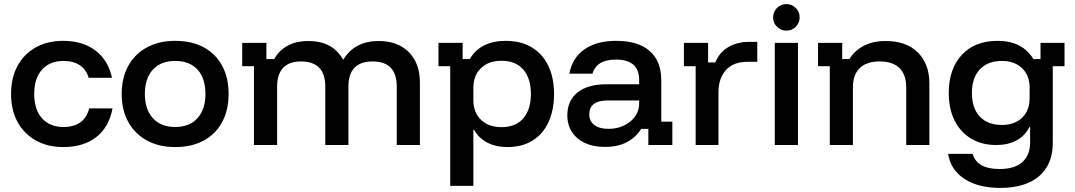

<svg xmlns="http://www.w3.org/2000/svg" viewBox="-20 -710 5264 940"><path d="M290 10Q213.3 10 155.8 -22.1Q98.3 -54.2 66.2 -112.5Q34.2 -170.8 34.2 -250Q34.2 -329.2 65.8 -387.5Q97.5 -445.8 155 -477.9Q212.5 -510 290 -510Q385 -510 447.5 -462.5Q510 -415 528.3 -329.2H414.2Q401.7 -370 370.4 -390.8Q339.2 -411.7 290 -411.7Q224.2 -411.7 185.8 -369.2Q147.5 -326.7 147.5 -250Q147.5 -173.3 185.8 -130.8Q224.2 -88.3 290 -88.3Q393.3 -88.3 416.7 -179.2H530.8Q514.2 -88.3 451.7 -39.2Q389.2 10 290 10Z M837.5 10Q758.3 10 699.6 -22.1Q640.8 -54.2 608.3 -112.5Q575.8 -170.8 575.8 -250Q575.8 -329.2 607.9 -387.5Q640 -445.8 699.2 -477.9Q758.3 -510 838.3 -510Q919.2 -510 977.5 -478.3Q1035.8 -446.7 1067.5 -388.3Q1099.2 -330 1099.2 -250Q1099.2 -170.8 1067.5 -112.1Q1035.8 -53.3 977.1 -21.7Q918.3 10 837.5 10ZM837.5 -88.3Q908.3 -88.3 947.1 -131.7Q985.8 -175 985.8 -250Q985.8 -326.7 947.1 -369.2Q908.3 -411.7 837.5 -411.7Q767.5 -411.7 728.3 -368.8Q689.2 -325.8 689.2 -250Q689.2 -175 728.3 -131.7Q767.5 -88.3 837.5 -88.3Z M1223.3 0V-385.8H1165.8V-500H1284.2V-420.8H1322.5Q1345.8 -463.3 1387.9 -486.2Q1430 -509.2 1490 -509.2Q1549.2 -509.2 1591.3 -486.7Q1633.3 -464.2 1659.2 -419.2H1661.7Q1716.7 -509.2 1833.3 -509.2Q1927.5 -509.2 1981.7 -454.6Q2035.8 -400 2035.8 -305.8V0H1922.5V-285.8Q1922.5 -409.2 1804.2 -409.2Q1685.8 -409.2 1685.8 -285.8V0H1572.5V-285.8Q1572.5 -409.2 1453.3 -409.2Q1395.8 -409.2 1366.2 -377.9Q1336.7 -346.7 1336.7 -285.8V0Z M2184.2 200V-385.8H2126.7V-500H2245V-420.8H2280Q2305 -464.2 2349.2 -487.1Q2393.3 -510 2455 -510Q2530.8 -510 2583.8 -477.9Q2636.7 -445.8 2664.6 -387.5Q2692.5 -329.2 2692.5 -250Q2692.5 -170.8 2665.4 -112.1Q2638.3 -53.3 2587.1 -21.7Q2535.8 10 2464.2 10Q2407.5 10 2365.4 -12.1Q2323.3 -34.2 2300.8 -75H2297.5V200ZM2435 -87.5Q2505 -87.5 2542.1 -130.8Q2579.2 -174.2 2579.2 -250Q2579.2 -325.8 2542.1 -369.2Q2505 -412.5 2435 -412.5Q2372.5 -412.5 2335 -376.7Q2297.5 -340.8 2297.5 -280V-220Q2297.5 -159.2 2335 -123.3Q2372.5 -87.5 2435 -87.5Z M2942.5 9.2Q2856.7 9.2 2807.1 -33.3Q2757.5 -75.8 2757.5 -145Q2757.5 -217.5 2807.5 -257.5Q2857.5 -297.5 2950.8 -297.5H3109.2V-318.3Q3109.2 -418.3 2995.8 -418.3Q2900 -418.3 2880.8 -349.2H2767.5Q2781.7 -426.7 2841.2 -468.3Q2900.8 -510 2996.7 -510Q3104.2 -510 3160.8 -460.4Q3217.5 -410.8 3217.5 -316.7V-114.2H3271.7V0H3154.2V-79.2H3119.2Q3093.3 -37.5 3049.2 -14.2Q3005 9.2 2942.5 9.2ZM2959.2 -79.2Q3001.7 -79.2 3035.8 -95.8Q3070 -112.5 3089.6 -140.4Q3109.2 -168.3 3109.2 -202.5V-218.3H2956.7Q2865 -218.3 2865 -150Q2865 -116.7 2890 -97.9Q2915 -79.2 2959.2 -79.2Z M3385.8 0V-385.8H3328.3V-500H3446.7V-404.2H3481.7Q3501.7 -453.3 3545.4 -479.2Q3589.2 -505 3645.8 -505H3687.5V-407.5H3640.8Q3570 -407.5 3533.8 -366.7Q3497.5 -325.8 3497.5 -257.5V0Z M3773.3 0V-500H3886.7V0ZM3830 -560Q3803.3 -560 3784.2 -578.8Q3765 -597.5 3765 -625Q3765 -651.7 3783.8 -670.8Q3802.5 -690 3830 -690Q3856.7 -690 3875.8 -671.2Q3895 -652.5 3895 -625Q3895 -598.3 3876.2 -579.2Q3857.5 -560 3830 -560Z M4042.5 0V-385.8H3985V-500H4103.3V-420.8H4138.3Q4165 -463.3 4209.6 -486.2Q4254.2 -509.2 4317.5 -509.2Q4417.5 -509.2 4473.8 -452.9Q4530 -396.7 4530 -302.5V0H4416.7V-282.5Q4416.7 -344.2 4383.8 -376.7Q4350.8 -409.2 4286.7 -409.2Q4222.5 -409.2 4189.2 -376.7Q4155.8 -344.2 4155.8 -282.5V0Z M4876.7 210Q4769.2 210 4701.7 165.8Q4634.2 121.7 4621.7 43.3H4741.7Q4763.3 117.5 4874.2 117.5Q4946.7 117.5 4985 83.8Q5023.3 50 5023.3 -12.5V-87.5H5019.2Q4998.3 -45 4956.7 -22.5Q4915 0 4857.5 0Q4786.7 0 4734.6 -31.2Q4682.5 -62.5 4653.8 -119.6Q4625 -176.7 4625 -255Q4625 -372.5 4688.8 -441.2Q4752.5 -510 4864.2 -510Q4925.8 -510 4969.6 -487.1Q5013.3 -464.2 5039.2 -420.8H5074.2V-500H5191.7V-385.8H5134.2V-10Q5134.2 95 5067.1 152.5Q5000 210 4876.7 210ZM4885 -98.3Q4947.5 -98.3 4984.2 -133.8Q5020.8 -169.2 5020.8 -229.2V-281.7Q5020.8 -340.8 4983.8 -376.2Q4946.7 -411.7 4885 -411.7Q4815.8 -411.7 4777.1 -370.4Q4738.3 -329.2 4738.3 -255Q4738.3 -180 4777.1 -139.2Q4815.8 -98.3 4885 -98.3Z"/></svg>

Font: Funnel Display Light Medium
Style: Regular
Weight: 500
Version: Version 1.000